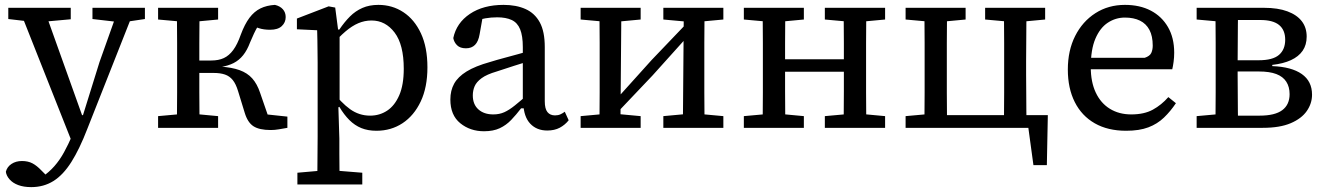

<svg xmlns="http://www.w3.org/2000/svg" viewBox="-20 -524 5432 787"><path d="M108 243Q77 243 54.5 234.5Q32 226 19 211Q6 196 4 180Q9 160 27 148Q45 136 70 136Q95 136 113 145.5Q131 155 150 175L178 203L148 212L153 201Q181 182 203 157Q225 132 242.5 100Q260 68 276 31L292 -9L308 -13L388 -270L467 -492H534L338 4Q306 87 272.5 140Q239 193 199 218Q159 243 108 243ZM278 66 57 -492H159L316 -53L338 -43ZM14 -446V-492H270V-445L149 -434H117ZM359 -446V-492H574V-446L493 -434H463Z M628 0V-48L739 -58H767L874 -48V0ZM628 -444V-492H874V-444L767 -434H739ZM705 0Q705 -31 705.5 -68Q706 -105 706 -144.5Q706 -184 706 -218V-274Q706 -309 706 -348Q706 -387 705.5 -424.5Q705 -462 705 -492H798Q798 -462 797.5 -424Q797 -386 797 -346Q797 -306 797 -269V-224Q797 -187 797 -146.5Q797 -106 797.5 -68.5Q798 -31 798 0ZM983 -62 956 -150Q947 -180 934 -196Q921 -212 902 -218.5Q883 -225 856 -225H767V-276H846Q876 -276 897.5 -286Q919 -296 936 -319Q953 -342 967 -382Q983 -425 1002.5 -451Q1022 -477 1047.5 -489.5Q1073 -502 1107 -504Q1128 -499 1139.5 -486Q1151 -473 1151 -454Q1151 -432 1135 -417Q1119 -402 1087 -402Q1061 -402 1041 -408.5Q1021 -415 1000 -424L1061 -452Q1048 -435 1035 -413Q1022 -391 1005 -350Q993 -318 976.5 -297.5Q960 -277 937.5 -265.5Q915 -254 883 -249V-251Q930 -248 962 -236.5Q994 -225 1014 -202.5Q1034 -180 1046 -144L1092 -11L1027 -60L1158 -46V0Q1141 3 1123.5 6Q1106 9 1090 9Q1043 9 1019 -6.5Q995 -22 983 -62Z M1199 232V184L1313 174H1341L1465 184V232ZM1280 232Q1281 199 1281 166.5Q1281 134 1281.5 101.5Q1282 69 1282 36V-267Q1282 -293 1281.5 -315Q1281 -337 1281 -357.5Q1281 -378 1280 -400L1197 -404V-448L1327 -498L1354 -493L1366 -401L1372 -399V-87L1367 -84L1371 44Q1371 74 1371 106Q1371 138 1371.5 169Q1372 200 1372 232ZM1523 12Q1488 12 1461 1Q1434 -10 1412 -32Q1390 -54 1371 -86H1333L1338 -156Q1378 -103 1415 -76.5Q1452 -50 1497 -50Q1536 -50 1567 -70.5Q1598 -91 1616.5 -133.5Q1635 -176 1635 -242Q1635 -341 1597.5 -390.5Q1560 -440 1503 -440Q1475 -440 1449 -429Q1423 -418 1396 -395Q1369 -372 1337 -335L1333 -403H1371Q1392 -434 1414.5 -456.5Q1437 -479 1465.5 -491.5Q1494 -504 1531 -504Q1588 -504 1633.5 -474Q1679 -444 1705.5 -387Q1732 -330 1732 -248Q1732 -166 1704.5 -108Q1677 -50 1630 -19Q1583 12 1523 12Z M1964 14Q1907 14 1866.5 -19Q1826 -52 1826 -116Q1826 -153 1841.5 -181Q1857 -209 1892.5 -231Q1928 -253 1989 -270Q2018 -279 2046.5 -286.5Q2075 -294 2103.5 -302Q2132 -310 2160 -318V-277Q2124 -266 2088 -254.5Q2052 -243 2016 -231Q1975 -219 1954 -203.5Q1933 -188 1925.5 -170.5Q1918 -153 1918 -133Q1918 -96 1941 -75.5Q1964 -55 2002 -55Q2027 -55 2047 -64Q2067 -73 2090 -91.5Q2113 -110 2144 -137L2151 -80H2116Q2096 -54 2075.5 -32.5Q2055 -11 2028.5 1.5Q2002 14 1964 14ZM2223 11Q2180 11 2153.5 -17Q2127 -45 2125 -100L2123 -102V-331Q2123 -377 2112 -404Q2101 -431 2077.5 -442Q2054 -453 2018 -453Q1993 -453 1970 -449Q1947 -445 1922 -434L1962 -474L1946 -384Q1941 -354 1927 -340Q1913 -326 1890 -326Q1866 -326 1853.5 -338.5Q1841 -351 1838 -368Q1851 -430 1906 -467Q1961 -504 2044 -504Q2096 -504 2134 -487Q2172 -470 2192.5 -432.5Q2213 -395 2213 -331V-109Q2213 -78 2224 -64.5Q2235 -51 2255 -51Q2268 -51 2277.5 -55.5Q2287 -60 2295 -66L2311 -31Q2296 -12 2274.5 -0.5Q2253 11 2223 11Z M2360 0V-48L2470 -58H2498L2606 -48V0ZM2699 0V-48L2808 -58H2836L2945 -48V0ZM2437 0Q2437 -31 2437.5 -68Q2438 -105 2438 -144.5Q2438 -184 2438 -218V-274Q2438 -309 2438 -348Q2438 -387 2437.5 -424.5Q2437 -462 2437 -492H2527L2523 0ZM2504 -56 2482 -107H2497L2651 -278L2804 -438L2822 -384H2807L2655 -215ZM2779 0 2783 -492H2868Q2868 -462 2867.5 -424.5Q2867 -387 2867 -348Q2867 -309 2867 -274V-218Q2867 -184 2867 -144.5Q2867 -105 2867.5 -68Q2868 -31 2868 0ZM2360 -444V-492H2606V-444L2499 -434H2471ZM2699 -444V-492H2945V-444L2837 -434H2809Z M3106 0Q3106 -31 3106.5 -68Q3107 -105 3107 -144.5Q3107 -184 3107 -218V-274Q3107 -309 3107 -348Q3107 -387 3106.5 -424.5Q3106 -462 3106 -492H3199Q3199 -462 3198.5 -424.5Q3198 -387 3198 -348Q3198 -309 3198 -274V-238Q3198 -194 3198 -150.5Q3198 -107 3198.5 -69Q3199 -31 3199 0ZM3438 0Q3438 -31 3438.5 -69Q3439 -107 3439 -150.5Q3439 -194 3439 -238V-274Q3439 -309 3439 -348Q3439 -387 3438.5 -424.5Q3438 -462 3438 -492H3531Q3531 -462 3530.5 -424.5Q3530 -387 3530 -348Q3530 -309 3530 -274V-218Q3530 -184 3530 -144.5Q3530 -105 3530.5 -68Q3531 -31 3531 0ZM3029 0V-48L3140 -58H3168L3275 -48V0ZM3029 -444V-492H3275V-444L3168 -434H3140ZM3361 0V-48L3472 -58H3500L3608 -48V0ZM3361 -444V-492H3608V-444L3500 -434H3472ZM3168 -230V-281H3468V-230Z M3769 0Q3769 -31 3769.5 -68Q3770 -105 3770 -144.5Q3770 -184 3770 -218V-274Q3770 -309 3770 -348Q3770 -387 3769.5 -424.5Q3769 -462 3769 -492H3862Q3862 -462 3861.5 -424.5Q3861 -387 3861 -348Q3861 -309 3861 -274V-218Q3861 -184 3861 -144.5Q3861 -105 3861.5 -68Q3862 -31 3862 0ZM4095 0Q4095 -31 4095.5 -68Q4096 -105 4096 -144.5Q4096 -184 4096 -218V-274Q4096 -309 4096 -348Q4096 -387 4095.5 -424.5Q4095 -462 4095 -492H4188Q4187 -462 4187 -424.5Q4187 -387 4186.5 -348Q4186 -309 4186 -274V-218Q4186 -184 4186.5 -144.5Q4187 -105 4187 -68Q4187 -31 4188 0ZM4216 153 4190 -38 4236 0H3831V-52H4275L4271 153ZM3692 -444V-492H3938V-444L3831 -434H3803ZM4018 -444V-492H4264V-444L4157 -434H4129ZM3692 0V-48L3803 -58H3815V0Z M4596 12Q4521 12 4467.5 -18.5Q4414 -49 4385.5 -105.5Q4357 -162 4357 -239Q4357 -317 4387 -376.5Q4417 -436 4470 -470Q4523 -504 4591 -504Q4652 -504 4697 -480.5Q4742 -457 4767.5 -413Q4793 -369 4793 -308Q4793 -289 4790.5 -270.5Q4788 -252 4785 -240H4410V-287H4672Q4693 -294 4699 -307Q4705 -320 4705 -337Q4705 -376 4691.5 -401.5Q4678 -427 4652.5 -439.5Q4627 -452 4591 -452Q4553 -452 4521 -431Q4489 -410 4470 -365.5Q4451 -321 4451 -249Q4451 -188 4471.5 -144.5Q4492 -101 4529.5 -78Q4567 -55 4617 -55Q4670 -55 4705.5 -74.5Q4741 -94 4769 -126L4800 -101Q4778 -68 4751 -42Q4724 -16 4687 -2Q4650 12 4596 12Z M4885 0V-48L4996 -58L5016 -50H5143Q5206 -50 5236 -72.5Q5266 -95 5266 -138Q5266 -168 5252.5 -189Q5239 -210 5211.5 -220.5Q5184 -231 5140 -231H5024V-277H5139Q5197 -277 5222.5 -299Q5248 -321 5248 -361Q5248 -401 5223 -421.5Q5198 -442 5146 -442H5016L4996 -434L4885 -444V-492H5161Q5218 -492 5257 -477.5Q5296 -463 5316 -437Q5336 -411 5336 -374Q5336 -340 5319.5 -316Q5303 -292 5271.5 -277.5Q5240 -263 5195 -258V-253Q5274 -250 5316 -220.5Q5358 -191 5358 -136Q5358 -100 5336.5 -69Q5315 -38 5270.5 -19Q5226 0 5156 0ZM4962 0Q4962 -31 4962.5 -68Q4963 -105 4963 -144.5Q4963 -184 4963 -218V-274Q4963 -309 4963 -348Q4963 -387 4962.5 -424.5Q4962 -462 4962 -492H5055Q5054 -462 5054 -424Q5054 -386 5053.5 -345.5Q5053 -305 5053 -267V-218Q5053 -184 5053.5 -144.5Q5054 -105 5054 -68Q5054 -31 5055 0Z"/></svg>

Font: Source Serif 4
Style: Regular
Weight: 400
Designer: Frank Grießhammer
Foundry: Adobe Systems Incorporated
Version: Version 4.004;hotconv 1.0.116;makeotfexe 2.5.65601